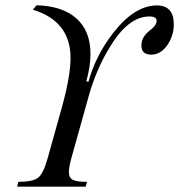

<svg xmlns="http://www.w3.org/2000/svg" viewBox="-20 -700 672 720"><path d="M547.4 -495.1Q510.3 -495.1 510.3 -529.3Q510.3 -537.1 512.7 -547.4Q518.1 -566.4 539.6 -584L547.4 -590.3Q566.9 -606 567.4 -621.6Q567.4 -638.2 540 -638.2Q460 -638.2 390.1 -520.5Q340.3 -439 311.5 -335.4L247.6 -106.9Q238.3 -72.3 238.3 -55.2Q238.3 -33.2 253.2 -25.6Q268.1 -18.1 306.2 -18.1L301.3 0H44.4L48.8 -18.1Q102.5 -18.1 122.6 -33.4Q142.6 -48.8 158.2 -105L213.4 -302.2Q244.1 -414.6 244.6 -481.9Q244.6 -621.1 103 -663.6L117.2 -680.2Q213.9 -677.7 266.6 -630.9Q319.3 -584 319.3 -497.6Q319.3 -450.7 303.7 -395.5L311.5 -393.1Q339.4 -493.7 405.8 -578.1Q484.9 -679.2 567.9 -679.7Q631.8 -679.7 631.8 -608.4Q631.8 -567.4 608.4 -532.2Q583 -495.1 547.4 -495.1Z"/></svg>

Font: Accordance
Style: Italic
Weight: 400
Italic angle: -11°
Version: Version 1.2 (build January 31, 2020) Miklal Software Solutio